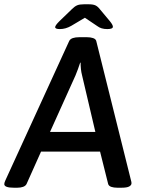

<svg xmlns="http://www.w3.org/2000/svg" viewBox="-36 -876 669 898"><path d="M244 -740Q222 -740 222 -749Q222 -757 241 -776L300 -833Q313 -846 324.5 -851Q336 -856 357 -856H378Q399 -856 410 -851Q421 -846 431 -833L477 -778Q492 -760 492 -751Q492 -740 466 -740Q451 -740 439.5 -743.5Q428 -747 419 -754L361 -793L297 -755Q271 -740 244 -740ZM29 2Q-16 2 -16 -15Q-16 -21 -11 -32L288 -685Q293 -694 305 -698Q317 -702 335 -702H370Q387 -702 399 -698Q411 -694 414 -685L577 -31Q579 -25 579 -19Q579 -10 568.5 -4Q558 2 532 2H513Q496 2 484.5 -2Q473 -6 470 -15L432 -167H156L88 -15Q83 -6 71.5 -2Q60 2 45 2ZM198 -259H410L348 -523Q344 -538 342.5 -553Q341 -568 341 -583H339Q334 -568 328.5 -552.5Q323 -537 317 -523Z"/></svg>

Font: Asap Medium
Style: Italic
Weight: 500
Italic angle: -6°
Designer: Pablo Cosgaya
Foundry: Omnibus-Type
Version: Version 3.001; ttfautohint (v1.8.3)